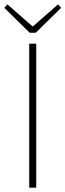

<svg xmlns="http://www.w3.org/2000/svg" viewBox="-34 -860 300 880"><path d="M100 0H132V-660H100ZM102 -710H130L246 -824L232 -840L118 -740H114L0 -840L-14 -824Z"/></svg>

Font: Source Sans Pro ExtraLight
Style: Regular
Weight: 200
Designer: Paul D. Hunt
Foundry: Adobe Systems Incorporated
Version: Version 3.006;hotconv 1.0.111;makeotfexe 2.5.65597